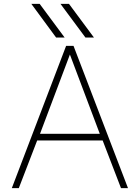

<svg xmlns="http://www.w3.org/2000/svg" viewBox="-20 -969 713 991"><path d="M509.8 -244.1H171.9L77.1 2H41L321.3 -732.4H359.4L640.6 2H604.5ZM420.9 -775.4 292 -949.2H335.9L464.8 -775.4ZM269.5 -775.4 141.6 -949.2H184.6L313.5 -775.4ZM340.8 -687.5 186.5 -278.3H495.1Z"/></svg>

Font: Gen Shin Gothic ExtraLight
Style: Regular
Weight: 100
Designer: [Source Han Sans]
Ryoko NISHIZUKA  (kana & ideographs); Paul D. Hunt (Latin, Greek & Cyrillic); Wenlong ZHANG  (bopomofo
Version: Version 1.002.20150607